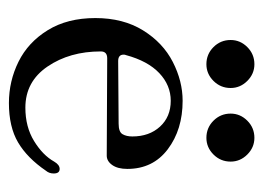

<svg xmlns="http://www.w3.org/2000/svg" viewBox="-98 -478 577 420"><g transform="rotate(90 190.0 -268.5)"><path d="M201 -380Q264 -380 307 -347.5Q350 -315 350 -259Q350 -238 341.5 -226Q333 -214 321 -214L108 -215Q93 -215 93 -201Q93 -133 126 -84.5Q159 -36 216 -36Q258 -36 289 -55Q320 -74 334 -99Q341 -111 350 -111Q360 -111 360 -98Q360 -88 354 -81Q326 -40 292 -20Q258 0 206 0Q158 0 115.5 -21Q73 -42 46.5 -85Q20 -128 20 -189Q20 -250 47 -293.5Q74 -337 116 -358.5Q158 -380 201 -380ZM100 -251Q100 -239 114 -239L251 -240Q269 -240 274 -248.5Q279 -257 279 -270Q279 -307 257.5 -330.5Q236 -354 201 -354Q167 -354 140.5 -329Q114 -304 101 -256Q100 -254 100 -251ZM68 -485Q68 -506 83.5 -521.5Q99 -537 121 -537Q142 -537 157.5 -521.5Q173 -506 173 -485Q173 -463 157.5 -447.5Q142 -432 121 -432Q99 -432 83.5 -447.5Q68 -463 68 -485ZM229 -485Q229 -506 244.5 -521.5Q260 -537 282 -537Q303 -537 318.5 -521.5Q334 -506 334 -485Q334 -463 318.5 -447.5Q303 -432 282 -432Q260 -432 244.5 -447.5Q229 -463 229 -485Z"/></g></svg>

Font: Hina Mincho
Style: Regular
Weight: 400
Designer: satsuyako
Foundry: satsuyako
Version: Version 1.100